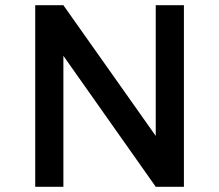

<svg xmlns="http://www.w3.org/2000/svg" viewBox="-20 -716 840 736"><path d="M685 -696V0H577L223 -502V0H115V-696H223L577 -195V-696Z"/></svg>

Font: Amiko SemiBold
Style: Regular
Weight: 600
Designer: Pablo Impallari, Rodrigo Fuenzalida, Andres Torresi
Foundry: Impallari Type
Version: Version 1.001; ttfautohint (v1.3)